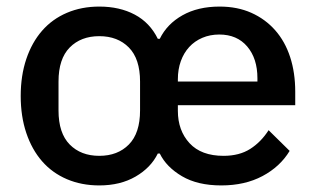

<svg xmlns="http://www.w3.org/2000/svg" viewBox="-20 -552 961 584"><path d="M282 -78Q338 -78 372 -112.5Q406 -147 406 -216V-304Q406 -373 372 -407.5Q338 -442 282 -442Q226 -442 192 -407.5Q158 -373 158 -304V-216Q158 -147 192 -112.5Q226 -78 282 -78ZM763 -304V-314Q763 -374 732 -410.5Q701 -447 647 -447Q619 -447 595.5 -437Q572 -427 555.5 -409Q539 -391 530 -366Q521 -341 521 -311V-304ZM653 12Q581 12 533.5 -16Q486 -44 466 -85H460Q439 -42 392.5 -15Q346 12 282 12Q228 12 183.5 -7Q139 -26 108 -61.5Q77 -97 60 -147.5Q43 -198 43 -260Q43 -322 60 -372.5Q77 -423 108 -458.5Q139 -494 183.5 -513Q228 -532 282 -532Q344 -532 390 -507.5Q436 -483 460 -434H466Q488 -479 535 -505.5Q582 -532 648 -532Q702 -532 744.5 -513Q787 -494 817 -460Q847 -426 862.5 -378.5Q878 -331 878 -273V-232H521V-215Q521 -155 556.5 -116.5Q592 -78 660 -78Q708 -78 741 -99Q774 -120 797 -156L861 -93Q832 -45 778.5 -16.5Q725 12 653 12Z"/></svg>

Font: IBM Plex Sans Thai Medm
Style: Regular
Weight: 500
Designer: Mike Abbink, Paul van der Laan, Pieter van Rosmalen, Ben Mitchell, Mark Frömberg
Foundry: Bold Monday
Version: Version 1.2